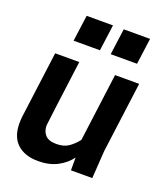

<svg xmlns="http://www.w3.org/2000/svg" viewBox="-141 -862 846 973"><g transform="rotate(20 281.5 -375.0)"><path d="M281 -622H139L158 -763H300ZM481 -622H339L358 -763H500ZM177 13Q106 13 65 -24.5Q24 -62 24 -135Q24 -152 26 -171L73 -530H203Q158 -188 157 -172Q157 -140 175.5 -120Q194 -100 235 -100Q276 -100 302 -118.5Q328 -137 348 -163L396 -530H526L476 -150L466 0H351V-69Q325 -33 281.5 -10Q238 13 177 13Z"/></g></svg>

Font: Tanohe Sans SemiBold
Style: Italic
Weight: 600
Designer: Village Type and Design LLC & Cristiano Sobral
Foundry: Cooper Hewitt Smithsonian Design Museum
Version: Version 1.00;September 29, 2021;FontCreator 13.0.0.2655 64-b